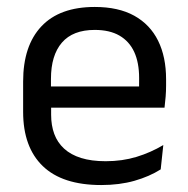

<svg xmlns="http://www.w3.org/2000/svg" viewBox="-20 -521 540 552"><path d="M271 11Q159.5 11 103 -43.5Q46.5 -98 46.5 -199.5V-286.5Q46.5 -389.5 99 -445.2Q151.5 -501 252.5 -501Q320.5 -501 366 -475.8Q411.5 -450.5 434.5 -404Q457.5 -357.5 457.5 -293V-275Q457.5 -259 456.2 -243Q455 -227 453 -211.5H378.5Q379.5 -235.5 379.8 -257Q380 -278.5 380 -296.5Q380 -341 365.8 -371.8Q351.5 -402.5 323.2 -418.8Q295 -435 252.5 -435Q189.5 -435 158 -398.5Q126.5 -362 126.5 -294V-247.5L127 -237.5V-191Q127 -160.5 136 -136Q145 -111.5 164.2 -93.8Q183.5 -76 213.2 -66.8Q243 -57.5 284 -57.5Q331.5 -57.5 372.5 -70Q413.5 -82.5 449.5 -104L442 -34Q409.5 -13.5 366.5 -1.2Q323.5 11 271 11ZM89 -211.5V-272.5H436V-211.5Z"/></svg>

Font: Anek Gujarati Medium
Style: Regular
Weight: 400
Version: Version 1.003